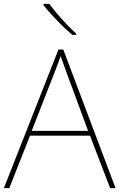

<svg xmlns="http://www.w3.org/2000/svg" viewBox="-20 -972 617 992"><path d="M549 0 445 -271H135L28 0H0L282 -716H307L577 0ZM325 -594Q321 -606 316 -619Q311 -632 305.5 -648Q300 -664 293 -682Q288 -667 282.5 -651.5Q277 -636 271 -621.5Q265 -607 260 -593L144 -296H435ZM235 -952Q250 -931 274 -902.5Q298 -874 325 -846Q352 -818 374 -798V-792H353Q333 -809 312.5 -828.5Q292 -848 272.5 -868.5Q253 -889 235.5 -908.5Q218 -928 205 -945V-952Z"/></svg>

Font: Noto Sans Armenian Thin
Style: Regular
Weight: 250
Version: Version 2.007